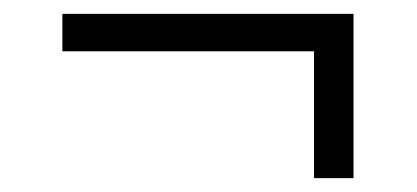

<svg xmlns="http://www.w3.org/2000/svg" viewBox="-20 -319 601 277"><path d="M433 -62V-245H70V-299H490V-62Z"/></svg>

Font: Spectral SC
Style: Bold
Weight: 700
Designer: Jean-Baptiste Levee
Foundry: Production Type
Version: Version 2.001